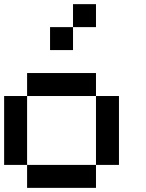

<svg xmlns="http://www.w3.org/2000/svg" viewBox="-20 -909 707 929"><path d="M111.1 -111.1H0V-444.4H111.1ZM444.4 -444.4H111.1V-555.6H444.4ZM555.6 -111.1H444.4V-444.4H555.6ZM444.4 0H111.1V-111.1H444.4ZM444.4 -777.8H333.3V-888.9H444.4ZM333.3 -666.7H222.2V-777.8H333.3Z"/></svg>

Font: Pixeloid Mono
Style: Regular
Weight: 400
Monospace: yes
Designer: GGBotNet
Foundry: GGBotNet
Version: 0.5